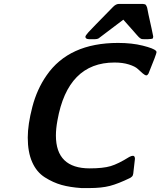

<svg xmlns="http://www.w3.org/2000/svg" viewBox="-20 -934 816 976"><path d="M121.1 -234.9Q121.1 -300.8 144.5 -390.9Q168 -481 216.8 -550.8Q330.6 -715.8 580.1 -715.8Q650.9 -715.8 706.1 -701.9Q761.2 -688 772.9 -675.8L775.9 -669.9Q775.9 -660.2 734.9 -560.1Q730 -551.3 724.1 -550.8Q717.3 -550.8 705.6 -560.8Q693.8 -570.8 680.4 -583.5Q667 -596.2 635.5 -606.2Q604 -616.2 562 -616.2Q324.2 -616.2 272 -321.8Q264.2 -279.8 264.2 -245.1Q264.2 -78.1 436 -78.1Q503.9 -78.1 542.5 -89.6Q581.1 -101.1 637.2 -136.2Q648.4 -142.1 655.8 -142.1Q665.5 -142.1 666 -127Q666 -121.1 658.2 -59.1Q658.2 -58.1 657.7 -53.5Q657.2 -48.8 656.5 -47.9Q655.8 -46.9 655.3 -43.9Q654.8 -41 653.8 -40Q652.8 -39.1 651.4 -37.1Q649.9 -35.2 647.5 -33.7Q645 -32.2 642.1 -29.8Q581.1 0 538.6 11Q496.1 22 434.1 22H394Q335.9 18.1 293 6.1Q250 -5.9 208 -32.5Q166 -59.1 143.6 -109.9Q121.1 -160.6 121.1 -234.9ZM414.1 -747.1Q414.1 -752.9 429.4 -770Q444.8 -787.1 551.8 -896Q553.7 -897.9 555.7 -899.9Q569.8 -914.1 585 -914.1H706.1Q718.3 -913.1 721.4 -908.9Q724.6 -904.8 728 -895L734.9 -859.9Q742.7 -824.7 750.7 -788.3Q758.8 -752 758.8 -749Q758.8 -739.3 754.9 -737.5Q751 -735.8 732.9 -734.9H710Q705.1 -734.9 701.9 -735.4Q698.7 -735.8 694.3 -738.5Q689.9 -741.2 686.3 -744.6Q682.6 -748 675.3 -756.6Q668 -765.1 660.4 -773.7Q652.8 -782.2 637.9 -799.1Q623 -815.9 606.9 -834Q484.9 -741.2 481 -738.8Q474.1 -734.9 463.9 -734.9H431.6Q414.1 -735.8 414.1 -747.1Z"/></svg>

Font: CMU Sans Serif
Style: BoldOblique
Weight: 700
Italic angle: -12°
Version: Version 0.7.0